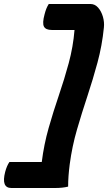

<svg xmlns="http://www.w3.org/2000/svg" viewBox="-61 -780 541 961"><path d="M183 -760H392Q414 -760 430 -742Q446 -724 454 -696.5Q462 -669 459 -642Q450 -552 427 -467Q404 -382 376.5 -299Q349 -216 324.5 -132Q300 -48 288 42Q284 73 282 100.5Q280 128 280 154Q253 161 214 161H-4Q-56 161 -35 80Q-27 50 -14 31H148Q159 -57 182.5 -139.5Q206 -222 233.5 -302.5Q261 -383 283 -464Q305 -545 312 -630H198Q168 -630 159 -647Q150 -664 162 -708Q166 -724 171 -736.5Q176 -749 183 -760Z"/></svg>

Font: Recursive Sn Csl St
Style: Bold Italic
Weight: 700
Italic angle: -15°
Version: Version 1.079;hotconv 1.0.112;makeotfexe 2.5.65598; ttfautoh